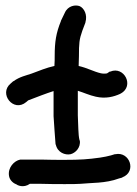

<svg xmlns="http://www.w3.org/2000/svg" viewBox="-20 -657 486 681"><path d="M73 -295 80 -301C114 -314 142 -325 170 -334V-245C172 -210 175 -174 177 -146V-145L178 -144C184 -116 211 -106 230 -110C247 -114 267 -133 263 -159H262V-160C257 -180 258 -213 256 -248V-335C276 -329 297 -319 320 -314C355 -306 384 -314 406 -324L407 -325H408C458 -352 420 -424 371 -403H369L360 -397C358 -396 347 -395 338 -397C312 -403 290 -416 259 -423C259 -434 260 -447 260 -458C260 -503 261 -517 272 -548L283 -577V-578C291 -605 278 -628 263 -635C248 -641 221 -637 210 -612L196 -583V-582C179 -540 174 -509 174 -459C174 -448 174 -438 173 -423C145 -417 119 -406 92 -396C72 -389 50 -385 28 -369H27L18 -361C-26 -325 28 -257 73 -295ZM86 -5H126C157 -4 185 -4 209 -4C234 -4 252 -4 265 -5C302 -9 354 -6 402 -24L413 -27L414 -28C466 -48 440 -121 389 -110H387L374 -106C364 -103 348 -100 335 -98C292 -92 266 -90 209 -90C185 -90 157 -90 126 -91H52C30 -87 7 -62 12 -33C14 -20 24 -9 36 -4H37C41 0 63 11 86 -5Z"/></svg>

Font: Stray Cat
Style: BlkCn
Weight: 900
Version: Version 1.0